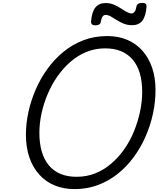

<svg xmlns="http://www.w3.org/2000/svg" viewBox="-20 -1287 1094 1326"><path d="M495 19Q418 19 356 -7Q294 -33 250 -82.5Q206 -132 182.5 -201Q159 -270 159 -357Q159 -433 176 -512Q193 -591 226 -667.5Q259 -744 307 -810.5Q355 -877 417.5 -928.5Q480 -980 556 -1009Q632 -1038 721 -1038Q797 -1038 858.5 -1012Q920 -986 963.5 -937Q1007 -888 1030.5 -819.5Q1054 -751 1054 -665Q1054 -584 1036.5 -502.5Q1019 -421 985.5 -344.5Q952 -268 903.5 -202Q855 -136 793 -86.5Q731 -37 656 -9Q581 19 495 19ZM509 -66Q579 -66 639.5 -90.5Q700 -115 750.5 -159Q801 -203 840.5 -260Q880 -317 906.5 -383Q933 -449 947.5 -517.5Q962 -586 962 -652Q962 -725 945.5 -781Q929 -837 896 -875.5Q863 -914 816 -933.5Q769 -953 706 -953Q638 -953 577.5 -928.5Q517 -904 466.5 -860Q416 -816 376 -758.5Q336 -701 308.5 -635.5Q281 -570 266.5 -502.5Q252 -435 252 -369Q252 -297 268.5 -240.5Q285 -184 317.5 -145Q350 -106 398 -86Q446 -66 509 -66ZM639 -1112Q607 -1112 609 -1139Q614 -1205 639 -1235.5Q664 -1266 709 -1266Q739 -1266 765 -1255.5Q791 -1245 813.5 -1230Q836 -1215 855.5 -1204.5Q875 -1194 891 -1194Q900 -1194 909 -1205Q918 -1216 922 -1241Q926 -1267 964 -1267Q980 -1267 986.5 -1260.5Q993 -1254 992 -1241Q987 -1175 963 -1144Q939 -1113 892 -1113Q861 -1113 835 -1123.5Q809 -1134 787 -1148Q765 -1162 746 -1173Q727 -1184 709 -1184Q696 -1184 688 -1172Q680 -1160 676 -1137Q675 -1124 665 -1118Q655 -1112 639 -1112Z"/></svg>

Font: Playwrite IN
Style: Regular
Weight: 400
Designer: Veronika Burian, José Scaglione
Foundry: TypeTogether
Version: Version 1.002